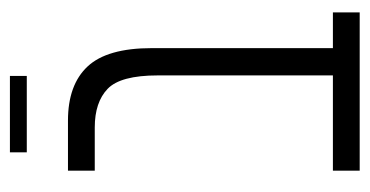

<svg xmlns="http://www.w3.org/2000/svg" viewBox="-199 -546 745 387"><g transform="rotate(-90 173.5 -352.5)"><path d="M23 0V-54H215V-407Q215 -482 188 -508Q161 -534 110 -534H23V-588H124Q196 -588 233 -548.5Q270 -509 270 -419V-54H342V0ZM60 -671V-705H214V-671Z"/></g></svg>

Font: Noto Sans Hebrew ExtraCondensed Light
Style: Regular
Weight: 300
Width: 2
Designer: Monotype Design Team
Foundry: Monotype Imaging Inc.
Version: Version 2.004; ttfautohint (v1.8.4.7-5d5b)